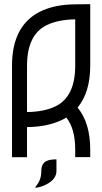

<svg xmlns="http://www.w3.org/2000/svg" viewBox="-20 -740 482 905"><path d="M107.4 1H36.6V-430.2Q36.6 -617.2 166.5 -684.1Q228 -714.8 309.1 -718.8Q343.3 -720.2 405.3 -720.2V-430.2Q405.3 -305.2 345.7 -232.9Q405.3 -160.6 405.3 -35.2V0.5H334.5V-35.2Q334.5 -133.8 292.5 -186Q284.2 -180.7 275.4 -176.3Q205.1 -141.6 107.4 -141.1ZM107.4 -211.9Q189 -212.9 242.7 -239.3Q334.5 -285.2 334.5 -430.2V-648.9Q252.9 -647.5 199.2 -621.1Q107.4 -575.2 107.4 -430.2ZM146.5 145Q146.5 140.6 152.3 133.8Q174.8 106.4 174.8 65.4Q174.8 29.3 201.2 18.1Q216.8 11.2 246.1 11.2V65.4Q246.1 102.1 205.1 125.5Q188.5 135.3 171.9 140.1Q155.3 145 146.5 145Z"/></svg>

Font: Greenwashing Machine
Style: Regular
Weight: 400
Designer: Tup Wanders
Foundry: Free font, DO NOT SELL
Version: Version 1.00;August 10, 2023;FontCreator 11.5.0.2430 64-bit